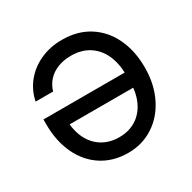

<svg xmlns="http://www.w3.org/2000/svg" viewBox="-126 -652 788 789"><g transform="rotate(-30 268.0 -257.5)"><path d="M501 -258.8Q501 -181.2 471.2 -119.6Q441.4 -58.1 388.2 -23.2Q335 11.7 267.6 11.7Q196.8 11.7 143.8 -22.5Q90.8 -56.6 62 -117.9Q33.2 -179.2 33.2 -258.8V-281.7H457V-210.4H79.6L115.2 -235.4Q115.2 -183.6 134 -144.3Q152.8 -105 187.3 -83.7Q221.7 -62.5 267.6 -62.5Q313 -62.5 347.2 -83.7Q381.3 -105 400.1 -144.3Q418.9 -183.6 418.9 -235.4V-270.5Q418.9 -324.2 400.6 -365.2Q382.3 -406.2 346.7 -429.2Q311 -452.1 261.7 -452.1Q226.1 -452.1 198 -440.9Q169.9 -429.7 151.4 -409.2Q132.8 -388.7 125 -361.3H42Q51.8 -410.2 82.5 -447.8Q113.3 -485.4 159.7 -506.3Q206.1 -527.3 261.7 -527.3Q335.9 -527.3 389.9 -492.9Q443.8 -458.5 472.4 -397.7Q501 -336.9 501 -258.8Z"/></g></svg>

Font: Intratopia Thin
Style: Regular
Weight: 100
Designer: Rasmus Andersson
Foundry: rsms
Version: Version 3.000;Glyphs 3.2.3 (3260)